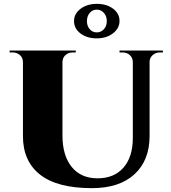

<svg xmlns="http://www.w3.org/2000/svg" viewBox="-20 -962 885 996"><path d="M364 -852.5Q364 -891 398 -916.5Q432 -942 482.5 -942Q533 -942 566.5 -917Q600 -892 600 -853.5Q600 -815 566 -789Q532 -763 481.5 -763Q431 -763 397.5 -788.5Q364 -814 364 -852.5ZM534 -852.5Q534 -878 519 -895Q504 -912 482 -912Q460 -912 445.5 -895Q431 -878 431 -852.5Q431 -827 445.5 -810.5Q460 -794 482 -794Q504 -794 519 -810.5Q534 -827 534 -852.5ZM825 -690H809Q788 -690 772.5 -676.5Q757 -663 756 -643V-257Q756 -130 677.5 -58Q599 14 457 14Q277 14 188 -56Q99 -126 99 -256V-640Q99 -662 83.5 -676Q68 -690 46 -690H30V-700H373V-690H357Q335 -690 320 -676.5Q305 -663 304 -642V-260Q304 -155 352 -96Q400 -37 486 -37Q572 -37 620.5 -92.5Q669 -148 669 -247V-642Q668 -663 653 -676.5Q638 -690 616 -690H600V-700H825Z"/></svg>

Font: Cinzel Decorative Black
Style: Regular
Weight: 900
Designer: Natanael Gama
Version: Version 1.002;PS 001.002;hotconv 1.0.56;makeotf.lib2.0.21325